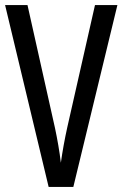

<svg xmlns="http://www.w3.org/2000/svg" viewBox="-20 -734 481 754"><path d="M441 -714H353L244 -233C234 -188 225 -138 219 -95C214 -138 205 -189 196 -231L88 -714H0L171 0H268Z"/></svg>

Font: Noto Sans Lao Looped ExtraCondensed
Style: Regular
Weight: 400
Width: 2
Designer: Mark Frömberg, Ben Mitchell
Foundry: The Fontpad Ltd
Version: Version 1.002